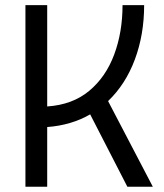

<svg xmlns="http://www.w3.org/2000/svg" viewBox="-20 -713 626 733"><path d="M77.1 0V-693.4H160.2V-306.6Q256.8 -313 320.6 -366.2Q384.3 -419.4 416 -504.9Q447.8 -590.3 447.8 -693.4H530.3Q530.3 -581.1 494.9 -486.1Q459.5 -391.1 392.6 -327.1L563.5 0H466.3L324.2 -276.4Q289.1 -255.9 247.8 -243.7Q206.5 -231.4 160.2 -228V0Z"/></svg>

Font: Cascadia Code NF SemiLight
Style: Regular
Weight: 350
Monospace: yes
Designer: Aaron Bell
Foundry: Saja Typeworks
Version: Version 2404.023; ttfautohint (v1.8.4)